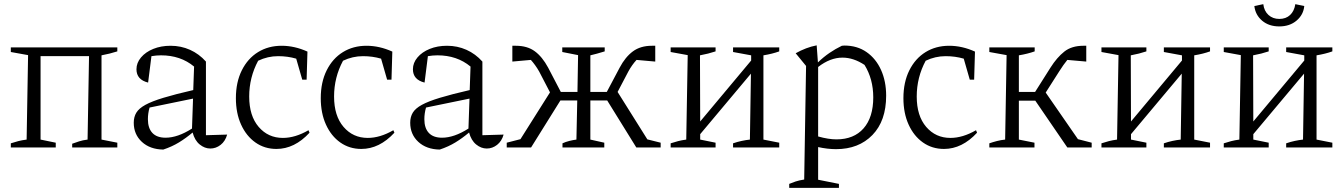

<svg xmlns="http://www.w3.org/2000/svg" viewBox="-20 -709 6459 923"><path d="M32 0V-20Q50 -26 67.5 -30.5Q85 -35 108 -38L115 -444L32 -459V-481H544V-462Q525 -456 507 -451.5Q489 -447 468 -443V-38L544 -23V0H327V-18Q344 -24 360.5 -29.5Q377 -35 401 -38L408 -439H175V-38L248 -23V0Z M765 10Q701 9 662 -27Q623 -63 623 -119Q623 -147 635.5 -167.5Q648 -188 679 -205Q710 -222 766 -239Q822 -256 909 -276L913 -389Q848 -443 754 -443Q732 -443 708 -439L692 -312Q636 -326 636 -376Q636 -407 658 -433Q680 -459 717 -474Q754 -489 800 -489Q850 -489 893.5 -469.5Q937 -450 970 -413V-59L1072 -62Q1063 -30 1040.5 -12.5Q1018 5 991 5Q964 5 940 -14.5Q916 -34 906 -72Q874 -45 840.5 -24.5Q807 -4 765 10ZM691 -136Q691 -93 712.5 -70Q734 -47 776 -47Q834 -47 903 -91L908 -235L699 -192Q691 -164 691 -136Z M1309 7Q1252 7 1208 -24Q1164 -55 1139 -110Q1114 -165 1114 -237Q1114 -314 1142.5 -371Q1171 -428 1220.5 -458.5Q1270 -489 1334 -489Q1396 -489 1458 -461L1454 -326H1433L1404 -427Q1363 -439 1317 -439Q1267 -439 1221 -417Q1178 -337 1178 -245Q1178 -152 1223.5 -99Q1269 -46 1340 -46Q1399 -46 1463 -83L1468 -71Q1396 7 1309 7Z M1717 7Q1660 7 1616 -24Q1572 -55 1547 -110Q1522 -165 1522 -237Q1522 -314 1550.5 -371Q1579 -428 1628.5 -458.5Q1678 -489 1742 -489Q1804 -489 1866 -461L1862 -326H1841L1812 -427Q1771 -439 1725 -439Q1675 -439 1629 -417Q1586 -337 1586 -245Q1586 -152 1631.5 -99Q1677 -46 1748 -46Q1807 -46 1871 -83L1876 -71Q1804 7 1717 7Z M2094 10Q2030 9 1991 -27Q1952 -63 1952 -119Q1952 -147 1964.5 -167.5Q1977 -188 2008 -205Q2039 -222 2095 -239Q2151 -256 2238 -276L2242 -389Q2177 -443 2083 -443Q2061 -443 2037 -439L2021 -312Q1965 -326 1965 -376Q1965 -407 1987 -433Q2009 -459 2046 -474Q2083 -489 2129 -489Q2179 -489 2222.5 -469.5Q2266 -450 2299 -413V-59L2401 -62Q2392 -30 2369.5 -12.5Q2347 5 2320 5Q2293 5 2269 -14.5Q2245 -34 2235 -72Q2203 -45 2169.5 -24.5Q2136 -4 2094 10ZM2020 -136Q2020 -93 2041.5 -70Q2063 -47 2105 -47Q2163 -47 2232 -91L2237 -235L2028 -192Q2020 -164 2020 -136Z M2416 0V-23L2482 -40L2624 -265L2572 -365Q2563 -381 2552.5 -395.5Q2542 -410 2532 -421L2443 -413V-489Q2451 -489 2460 -489Q2515 -489 2551 -462.5Q2587 -436 2615 -384L2676 -267H2756L2759 -444L2683 -459V-481H2887V-462Q2865 -455 2849.5 -451Q2834 -447 2818 -443V-267H2897L2959 -384Q2986 -435 3022.5 -462Q3059 -489 3114 -489Q3122 -489 3130 -489V-413L3040 -421Q3018 -397 3001 -366L2949 -267L3092 -39L3156 -23V0H3039L2899 -226H2818V-38L2885 -23V0H2684V-20Q2699 -27 2717 -31.5Q2735 -36 2751 -38L2755 -226H2674L2533 0Z M3204 0V-20Q3222 -26 3239.5 -30.5Q3257 -35 3279 -38L3286 -444L3204 -459V-481H3420V-462Q3402 -456 3384 -451.5Q3366 -447 3345 -443L3346 -125L3591 -418V-443L3504 -459V-481H3726V-462Q3693 -450 3650 -443V-38L3726 -23V0H3504V-20Q3524 -27 3545 -31.5Q3566 -36 3585 -38L3590 -355L3346 -64V-38L3420 -23V0Z M3774 194V175Q3788 169 3804.5 163.5Q3821 158 3846 154L3855 -392L3805 -453Q3830 -467 3855 -476.5Q3880 -486 3906 -491L3912 -409Q3939 -435 3967.5 -454.5Q3996 -474 4027 -489Q4032 -490 4039 -490Q4101 -490 4146 -458.5Q4191 -427 4215.5 -372.5Q4240 -318 4240 -249Q4240 -128 4174 -60Q4108 8 3999 8Q3958 8 3913 -2V155L4013 175V194ZM4030 -432Q3971 -432 3913 -387V-53Q3963 -39 4001 -39Q4085 -39 4131.5 -92Q4178 -145 4178 -241Q4178 -329 4136 -397Q4083 -432 4030 -432Z M4518 7Q4461 7 4417 -24Q4373 -55 4348 -110Q4323 -165 4323 -237Q4323 -314 4351.5 -371Q4380 -428 4429.5 -458.5Q4479 -489 4543 -489Q4605 -489 4667 -461L4663 -326H4642L4613 -427Q4572 -439 4526 -439Q4476 -439 4430 -417Q4387 -337 4387 -245Q4387 -152 4432.5 -99Q4478 -46 4549 -46Q4608 -46 4672 -83L4677 -71Q4605 7 4518 7Z M4736 0V-20Q4753 -26 4772.5 -31Q4792 -36 4812 -38L4819 -444L4736 -459V-481H4954V-462Q4920 -450 4878 -443V-267H4956L5030 -384Q5061 -433 5096.5 -461Q5132 -489 5188 -489Q5194 -489 5202 -489V-413L5111 -421Q5102 -410 5092 -396Q5082 -382 5072 -366L5007 -264L5162 -40L5228 -23V0H5111L4957 -225H4878V-38L4953 -23V0Z M5275 0V-20Q5293 -26 5310.5 -30.5Q5328 -35 5350 -38L5357 -444L5275 -459V-481H5491V-462Q5473 -456 5455 -451.5Q5437 -447 5416 -443L5417 -125L5662 -418V-443L5575 -459V-481H5797V-462Q5764 -450 5721 -443V-38L5797 -23V0H5575V-20Q5595 -27 5616 -31.5Q5637 -36 5656 -38L5661 -355L5417 -64V-38L5491 -23V0Z M5863 0V-20Q5881 -26 5898.5 -30.5Q5916 -35 5938 -38L5945 -444L5863 -459V-481H6079V-462Q6061 -456 6043 -451.5Q6025 -447 6004 -443L6005 -125L6250 -418V-443L6163 -459V-481H6385V-462Q6352 -450 6309 -443V-38L6385 -23V0H6163V-20Q6183 -27 6204 -31.5Q6225 -36 6244 -38L6249 -355L6005 -64V-38L6079 -23V0ZM6130 -582Q6080 -582 6047.5 -609.5Q6015 -637 6010 -680L6053 -689Q6057 -656 6078 -637Q6099 -618 6130 -618Q6162 -618 6182 -637Q6202 -656 6207 -689L6250 -680Q6246 -638 6213 -610Q6180 -582 6130 -582Z"/></svg>

Font: Piazzolla Light
Style: Regular
Weight: 300
Designer: Juan Pablo del Peral
Foundry: Huerta Tipografica
Version: Version 1.330